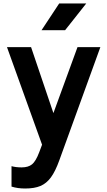

<svg xmlns="http://www.w3.org/2000/svg" viewBox="-20 -829 615 1100"><path d="M20 0ZM555 -559 320 89Q297 153 271.5 187.5Q246 222 211.5 236.5Q177 251 124 251Q81 251 46 240V123Q71 130 104 130Q142 130 163.5 112.5Q185 95 204 45L221 0L20 -559H158L286 -181L424 -559ZM319 -809H474L353 -656H218Z"/></svg>

Font: Biryani
Style: Bold
Weight: 700
Designer: Dan Reynolds and Mathieu Reguer
Foundry: Dan Reynolds and Mathieu Reguer
Version: Version 1.004; ttfautohint (v1.1) -l 5 -r 5 -G 72 -x 0 -D la